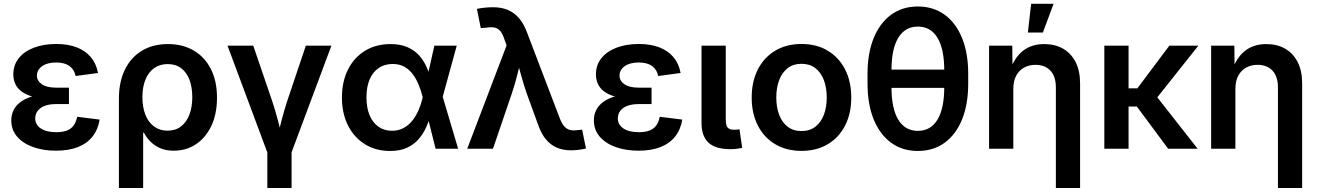

<svg xmlns="http://www.w3.org/2000/svg" viewBox="-20 -773 6852 998"><path d="M270.5 10.3Q205.1 10.3 152.3 -8.5Q99.6 -27.3 69.1 -62.7Q38.6 -98.1 38.6 -147.5Q38.6 -177.7 51.8 -202.9Q64.9 -228 91.6 -246.3Q118.2 -264.6 158.7 -274.7Q199.2 -284.7 253.4 -284.7H338.4V-231.9H270Q236.8 -231.9 212.9 -222.9Q189 -213.9 176 -197Q163.1 -180.2 163.1 -157.7Q163.1 -125 191.9 -105.5Q220.7 -85.9 272.9 -85.9Q307.1 -85.9 329.1 -95Q351.1 -104 363.5 -121.8Q376 -139.6 380.9 -166L498 -151.4Q489.7 -100.1 461.2 -63.7Q432.6 -27.3 385 -8.5Q337.4 10.3 270.5 10.3ZM255.9 -258.8Q202.1 -258.8 162.8 -267.6Q123.5 -276.4 98.4 -293Q73.2 -309.6 61.3 -333.3Q49.3 -356.9 49.3 -385.7Q49.3 -435.5 77.9 -470.9Q106.4 -506.3 157 -525.4Q207.5 -544.4 272 -544.4Q333.5 -544.4 378.9 -526.9Q424.3 -509.3 452.4 -475.8Q480.5 -442.4 489.3 -393.6L373 -377.9Q366.7 -410.6 341.6 -429.4Q316.4 -448.2 272 -448.2Q226.1 -448.2 199 -429Q171.9 -409.7 171.9 -379.9Q171.9 -353 197.3 -335.2Q222.7 -317.4 271.5 -317.4H338.4V-258.8Z M598.1 204.1V-260.3Q598.1 -347.7 629.4 -411.4Q660.6 -475.1 717.8 -509.5Q774.9 -543.9 853 -543.9Q929.7 -543.9 986.8 -510.5Q1043.9 -477.1 1075.9 -414.6Q1107.9 -352.1 1107.9 -265.1Q1107.9 -181.2 1078.9 -119.4Q1049.8 -57.6 999.3 -23.7Q948.7 10.3 883.3 10.3Q840.3 10.3 810.1 -3.9Q779.8 -18.1 759.8 -39.3Q739.7 -60.5 728 -83.5H724.1V204.1ZM850.6 -93.8Q892.6 -93.8 921.1 -116Q949.7 -138.2 964.6 -177.5Q979.5 -216.8 979.5 -268.1Q979.5 -318.8 965.1 -357.7Q950.7 -396.5 922.1 -418.2Q893.6 -439.9 851.6 -439.9Q810.5 -439.9 781 -418.7Q751.5 -397.5 735.8 -358.9Q720.2 -320.3 720.2 -268.1Q720.2 -216.3 735.6 -177Q751 -137.7 780.5 -115.7Q810.1 -93.8 850.6 -93.8Z M1372.1 26.4 1162.6 -535.6H1296.4L1394.5 -248.5Q1411.1 -199.2 1423.8 -149.9Q1436.5 -100.6 1449.7 -49.8H1418.9Q1431.6 -100.6 1444.3 -149.9Q1457 -199.2 1473.1 -248.5L1569.8 -535.6H1702.6L1492.7 26.4ZM1369.6 204.1V-3.4H1495.6V204.1Z M2007.3 11.7Q1932.6 11.7 1876.2 -23.7Q1819.8 -59.1 1788.6 -121.6Q1757.3 -184.1 1757.3 -266.1Q1757.3 -348.6 1788.8 -411.4Q1820.3 -474.1 1877.2 -509Q1934.1 -543.9 2009.8 -543.9Q2061.5 -543.9 2098.1 -527.8Q2134.8 -511.7 2158.7 -484.9Q2182.6 -458 2197.3 -424.8Q2211.9 -391.6 2220.2 -357.4H2257.8L2280.3 -272.9L2361.3 0H2244.1L2176.8 -269.5Q2168.5 -302.2 2156 -332.8Q2143.6 -363.3 2125.2 -387.7Q2106.9 -412.1 2081.3 -426.3Q2055.7 -440.4 2021 -440.4Q1979 -440.4 1948.2 -419.4Q1917.5 -398.4 1901.1 -359.6Q1884.8 -320.8 1884.8 -266.6Q1884.8 -213.4 1900.9 -174.6Q1917 -135.7 1946.8 -114.5Q1976.6 -93.3 2017.6 -93.3Q2052.2 -93.3 2078.9 -108.2Q2105.5 -123 2124.8 -147.9Q2144 -172.9 2157 -203.6Q2169.9 -234.4 2177.2 -266.6L2237.8 -535.6H2354L2280.3 -266.6L2257.3 -182.1H2220.7Q2211.4 -147.9 2196.3 -113.8Q2181.2 -79.6 2157 -51Q2132.8 -22.5 2096.4 -5.4Q2060.1 11.7 2007.3 11.7Z M2408.7 0 2613.3 -537.1 2601.1 -570.8Q2592.3 -598.6 2579.8 -612.5Q2567.4 -626.5 2549.6 -629.9Q2531.7 -633.3 2506.3 -628.9L2479 -627L2459 -726.6Q2474.6 -730.5 2497.6 -732.9Q2520.5 -735.4 2543.9 -735.4Q2585.9 -735.4 2619.1 -721.7Q2652.3 -708 2677.5 -679Q2702.6 -649.9 2719.7 -603.5L2889.6 -158.2Q2900.4 -130.4 2913.3 -116Q2926.3 -101.6 2943.1 -97.4Q2960 -93.3 2981.9 -96.7L3005.9 -99.1L3025.9 -1Q3011.7 2.4 2990.7 5.4Q2969.7 8.3 2947.3 8.3Q2906.7 8.3 2874.3 -5.6Q2841.8 -19.5 2817.6 -48.6Q2793.5 -77.6 2777.3 -124L2717.8 -287.6Q2700.7 -337.4 2687.5 -385.7Q2674.3 -434.1 2660.6 -485.8H2694.3Q2681.2 -435.1 2669.2 -386Q2657.2 -336.9 2640.6 -287.6L2542.5 0Z M3298.8 10.3Q3233.4 10.3 3180.7 -8.5Q3127.9 -27.3 3097.4 -62.7Q3066.9 -98.1 3066.9 -147.5Q3066.9 -177.7 3080.1 -202.9Q3093.3 -228 3119.9 -246.3Q3146.5 -264.6 3187 -274.7Q3227.5 -284.7 3281.7 -284.7H3366.7V-231.9H3298.3Q3265.1 -231.9 3241.2 -222.9Q3217.3 -213.9 3204.3 -197Q3191.4 -180.2 3191.4 -157.7Q3191.4 -125 3220.2 -105.5Q3249 -85.9 3301.3 -85.9Q3335.4 -85.9 3357.4 -95Q3379.4 -104 3391.8 -121.8Q3404.3 -139.6 3409.2 -166L3526.4 -151.4Q3518.1 -100.1 3489.5 -63.7Q3460.9 -27.3 3413.3 -8.5Q3365.7 10.3 3298.8 10.3ZM3284.2 -258.8Q3230.5 -258.8 3191.2 -267.6Q3151.9 -276.4 3126.7 -293Q3101.6 -309.6 3089.6 -333.3Q3077.6 -356.9 3077.6 -385.7Q3077.6 -435.5 3106.2 -470.9Q3134.8 -506.3 3185.3 -525.4Q3235.8 -544.4 3300.3 -544.4Q3361.8 -544.4 3407.2 -526.9Q3452.6 -509.3 3480.7 -475.8Q3508.8 -442.4 3517.6 -393.6L3401.4 -377.9Q3395 -410.6 3369.9 -429.4Q3344.7 -448.2 3300.3 -448.2Q3254.4 -448.2 3227.3 -429Q3200.2 -409.7 3200.2 -379.9Q3200.2 -353 3225.6 -335.2Q3251 -317.4 3299.8 -317.4H3366.7V-258.8Z M3777.8 2.4Q3699.2 2.4 3662.8 -31.2Q3626.5 -64.9 3626.5 -133.8V-535.6H3752.4V-151.9Q3752.4 -122.6 3761.7 -110.6Q3771 -98.6 3795.9 -98.6Q3805.7 -98.6 3812.3 -99.4Q3818.8 -100.1 3823.7 -101.1L3837.9 -4.9Q3827.1 -2 3811.5 0.2Q3795.9 2.4 3777.8 2.4Z M4146 11.2Q4067.9 11.2 4009.5 -23.4Q3951.2 -58.1 3919.2 -120.6Q3887.2 -183.1 3887.2 -266.1Q3887.2 -349.1 3919.2 -411.9Q3951.2 -474.6 4009.5 -509.5Q4067.9 -544.4 4146 -544.4Q4224.6 -544.4 4282.7 -509.5Q4340.8 -474.6 4372.8 -411.9Q4404.8 -349.1 4404.8 -266.1Q4404.8 -183.1 4372.8 -120.6Q4340.8 -58.1 4282.7 -23.4Q4224.6 11.2 4146 11.2ZM4146 -91.8Q4189 -91.8 4218.3 -114.5Q4247.6 -137.2 4262.5 -176.5Q4277.3 -215.8 4277.3 -266.1Q4277.3 -316.9 4262.5 -356.4Q4247.6 -396 4218.3 -418.7Q4189 -441.4 4146 -441.4Q4103.5 -441.4 4074.2 -418.7Q4044.9 -396 4030 -356.4Q4015.1 -316.9 4015.1 -266.1Q4015.1 -215.8 4030 -176.5Q4044.9 -137.2 4074 -114.5Q4103 -91.8 4146 -91.8Z M4751 11.7Q4670.4 11.7 4611.8 -31.2Q4553.2 -74.2 4521.2 -152.8Q4489.3 -231.4 4489.3 -339.4V-388.2Q4489.3 -496.1 4521.2 -574.7Q4553.2 -653.3 4611.8 -696.3Q4670.4 -739.3 4751 -739.3Q4831.5 -739.3 4890.4 -696.3Q4949.2 -653.3 4981 -574.7Q5012.7 -496.1 5012.7 -388.2V-339.4Q5012.7 -231.4 4981 -152.8Q4949.2 -74.2 4890.4 -31.2Q4831.5 11.7 4751 11.7ZM4751 -92.8Q4817.4 -92.8 4852.8 -150.9Q4888.2 -209 4888.2 -320.8V-406.7Q4888.2 -518.6 4852.8 -576.7Q4817.4 -634.8 4751 -634.8Q4684.6 -634.8 4649.2 -576.7Q4613.8 -518.6 4613.8 -406.7V-320.8Q4613.8 -209 4649.2 -150.9Q4684.6 -92.8 4751 -92.8ZM4588.9 -316.4V-411.1H4914.1V-316.4Z M5247.1 -310.5V0H5121.1V-535.6H5241.7L5243.2 -402.3H5228.5Q5251.5 -472.2 5296.4 -508.1Q5341.3 -543.9 5408.2 -543.9Q5463.9 -543.9 5505.6 -520Q5547.4 -496.1 5570.8 -450.4Q5594.2 -404.8 5594.2 -338.9V204.1H5468.3V-319.3Q5468.3 -375 5440.2 -405.5Q5412.1 -436 5362.3 -436Q5329.1 -436 5303 -421.6Q5276.9 -407.2 5262 -379.4Q5247.1 -351.6 5247.1 -310.5ZM5322.8 -604 5339.8 -753.4H5456.5L5400.9 -604Z M5846.2 -535.6V0H5720.2V-535.6ZM6209 -535.6 5957.5 -219.2H5812.5L5810.1 -314H5892.1L6058.1 -535.6ZM6051.8 0 5885.7 -224.1 5974.6 -293.9 6205.1 0Z M6401.4 -310.5V0H6275.4V-535.6H6396L6397.5 -402.3H6382.8Q6405.8 -472.2 6450.7 -508.1Q6495.6 -543.9 6562.5 -543.9Q6618.2 -543.9 6659.9 -520Q6701.7 -496.1 6725.1 -450.4Q6748.5 -404.8 6748.5 -338.9V204.1H6622.6V-319.3Q6622.6 -375 6594.5 -405.5Q6566.4 -436 6516.6 -436Q6483.4 -436 6457.3 -421.6Q6431.2 -407.2 6416.3 -379.4Q6401.4 -351.6 6401.4 -310.5Z"/></svg>

Font: Inter 20pt SemiBold
Style: Regular
Weight: 600
Version: Version 4.001;git-66647c0bb